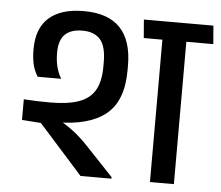

<svg xmlns="http://www.w3.org/2000/svg" viewBox="-48 -701 869 755"><g transform="rotate(5 386.0 -323.5)"><path d="M665 -587.5H570.5V0H665ZM524 -562H771.5L765.5 -634.5H518ZM491 -634.5 497 -562H746L740 -634.5ZM418.5 0V-6L318.5 -112Q298 -134 280.2 -150.2Q262.5 -166.5 242.8 -180.8Q223 -195 196.5 -210.5V-241L48 -280.5V-199.5L123 -194L296.5 0ZM444.5 -449Q444.5 -547 397.2 -597Q350 -647 253.5 -647Q163.5 -647 116.2 -605.2Q69 -563.5 69 -481.5V-477Q69 -448.5 74.5 -422.8Q80 -397 94.5 -374H187.5Q174.5 -396 168.5 -420.2Q162.5 -444.5 162.5 -472V-475.5Q162.5 -524.5 185.8 -547.2Q209 -570 254.5 -570Q302 -570 325.2 -542.8Q348.5 -515.5 348.5 -454V-436Q348.5 -377 328 -342.2Q307.5 -307.5 264.2 -292.5Q221 -277.5 152.5 -277.5Q127 -277.5 102.8 -278.2Q78.5 -279 48 -281L100.5 -205Q122 -203.5 142.2 -203Q162.5 -202.5 183.5 -202.5Q313 -202.5 378.8 -256Q444.5 -309.5 444.5 -429.5Z"/></g></svg>

Font: Anek Devanagari Medium
Style: Regular
Weight: 500
Designer: Kailash Malviya (Devanagari) & Yesha Goshar (Latin)
Foundry: Ek Type
Version: Version 1.003